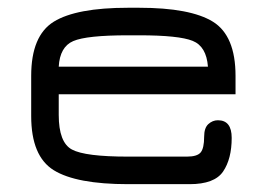

<svg xmlns="http://www.w3.org/2000/svg" viewBox="-20 -470 676 490"><path d="M581.1 -276.4C581.1 -344.7 561.8 -390.8 523.4 -414.6C485 -438.3 422.2 -450.2 335 -450.2H306.6C218.8 -450.2 155.6 -438.3 117.2 -414.6C78.8 -390.8 59.6 -344.7 59.6 -276.4V-173.8C59.6 -105.5 78.8 -59.4 117.2 -35.6C155.6 -11.9 218.8 0 306.6 0H463.9C506.2 0 534.7 -10.7 549.3 -32.2C564 -53.7 571.3 -82.4 571.3 -118.2C571.3 -148.1 559.6 -163.1 536.1 -163.1C527 -163.1 518.9 -159.8 511.7 -153.3C504.6 -146.8 501 -136.1 501 -121.1C501 -101.6 498 -88.2 492.2 -81.1C486.3 -73.9 474.6 -70.3 457 -70.3H306.6C233.7 -70.3 186 -76.3 163.6 -88.4C141.1 -100.4 129.9 -129.9 129.9 -176.8V-229.5H581.1ZM335 -379.9C402.7 -379.9 448.2 -375.2 471.7 -365.7C495.1 -356.3 508.1 -334.3 510.7 -299.8H129.9C131.8 -333.7 144.2 -355.5 167 -365.2C189.8 -375 236.3 -379.9 306.6 -379.9Z"/></svg>

Font: Jura
Style: DemiBold
Weight: 600
Version: Version 2.5.1